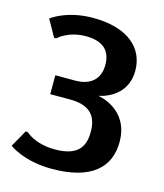

<svg xmlns="http://www.w3.org/2000/svg" viewBox="-109 -791 752 883"><g transform="rotate(15 267.5 -350.0)"><path d="M225 -710C100 -710 30 -655 30 -655L75 -575H85C85 -575 130 -620 215 -620C300 -620 335 -580 335 -515C335 -450 295 -410 220 -410H125V-320H220C310 -320 350 -280 350 -200C350 -120 310 -80 210 -80C115 -80 70 -125 70 -125H60L15 -45C15 -45 85 10 220 10C410 10 490 -70 490 -190C490 -350 340 -370 340 -370C340 -370 475 -390 475 -525C475 -630 395 -710 225 -710Z"/></g></svg>

Font: Scada
Style: Bold
Weight: 700
Designer: Jovanny Lemonad
Foundry: Jovanny Lemonad
Version: Version 3.005